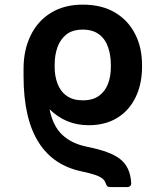

<svg xmlns="http://www.w3.org/2000/svg" viewBox="-20 -558 698 811"><path d="M189.3 -96.6Q203.1 -26.6 242.5 11Q282 48.7 347.3 61.8Q396.7 71.7 430.9 84.2Q465.2 96.6 487.9 114.3Q508.9 131 520.4 155.4Q532 179.7 534.1 213.8Q534.8 222.7 530.2 227.5Q525.6 232.2 516.7 232.2H445Q437.1 232.2 433.1 228.3Q429 224.4 426.5 215.9Q422.9 206 417.3 200.3Q406.2 189.3 383.9 181.5Q361.5 173.7 322.8 165.5Q206.3 140.6 145.2 46.5Q79.5 -54.3 79.5 -236.5V-257.1V-258.2V-268.1Q79.5 -345.9 108.7 -406.6Q138.5 -469.1 195 -503.7Q251.4 -538.4 329.5 -538.4Q409.8 -538.4 465.6 -505.3Q521 -472.3 550.4 -415Q579.9 -357.6 579.9 -284.8V-274.1Q579.9 -204.5 553.6 -148.8Q526.6 -92 475.9 -60.5Q425.1 -29.1 354.4 -29.1Q257.8 -29.1 189.3 -96.6ZM222.7 -205.3Q235.1 -171.9 261.7 -153.1Q288.4 -134.2 329.5 -134.2Q372.9 -134.2 398.8 -153.8Q424 -172.2 436.1 -203.7Q448.2 -235.1 448.2 -274.1V-284.8Q448.2 -323.5 437.1 -356.9Q425.4 -392.4 398.8 -412.6Q372.2 -432.9 329.5 -432.9Q286.2 -432.9 260.3 -412.3Q235.1 -392.4 223 -359.2Q210.9 -326 210.9 -284.8V-274.1Q210.9 -237.2 222.7 -205.3Z"/></svg>

Font: DeltaSans SemiBold
Style: Regular
Weight: 600
Designer: Rasmus Andersson
Foundry: rsms
Version: Version 3.012